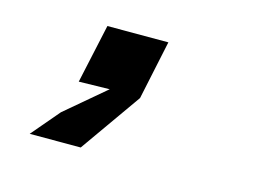

<svg xmlns="http://www.w3.org/2000/svg" viewBox="-62 -286 774 578"><g transform="rotate(15 325.0 3.0)"><path d="M209 -184H399L360 0L226 190H67L141 103L265 -2L169 0Z"/></g></svg>

Font: Azeret Mono ExtraBold
Style: Italic
Weight: 800
Italic angle: -12°
Designer: Martin Vácha
Foundry: Displaay
Version: Version 1.000; Glyphs 3.0.3, build 3074